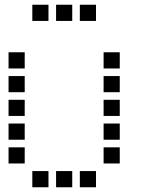

<svg xmlns="http://www.w3.org/2000/svg" viewBox="-20 -804 640 808"><path d="M117 -784Q116 -784 116 -784Q116 -784 116 -783V-717Q116 -716 116 -716Q116 -716 117 -716H183Q184 -716 184 -716Q184 -716 184 -717V-783Q184 -784 184 -784Q184 -784 183 -784ZM217 -784Q216 -784 216 -784Q216 -784 216 -783V-717Q216 -716 216 -716Q216 -716 217 -716H283Q284 -716 284 -716Q284 -716 284 -717V-783Q284 -784 284 -784Q284 -784 283 -784ZM317 -784Q316 -784 316 -784Q316 -784 316 -783V-717Q316 -716 316 -716Q316 -716 317 -716H383Q384 -716 384 -716Q384 -716 384 -717V-783Q384 -784 384 -784Q384 -784 383 -784ZM17 -584Q16 -584 16 -584Q16 -584 16 -583V-517Q16 -516 16 -516Q16 -516 17 -516H83Q84 -516 84 -516Q84 -516 84 -517V-583Q84 -584 84 -584Q84 -584 83 -584ZM417 -584Q416 -584 416 -584Q416 -584 416 -583V-517Q416 -516 416 -516Q416 -516 417 -516H483Q484 -516 484 -516Q484 -516 484 -517V-583Q484 -584 484 -584Q484 -584 483 -584ZM17 -484Q16 -484 16 -484Q16 -484 16 -483V-417Q16 -416 16 -416Q16 -416 17 -416H83Q84 -416 84 -416Q84 -416 84 -417V-483Q84 -484 84 -484Q84 -484 83 -484ZM417 -484Q416 -484 416 -484Q416 -484 416 -483V-417Q416 -416 416 -416Q416 -416 417 -416H483Q484 -416 484 -416Q484 -416 484 -417V-483Q484 -484 484 -484Q484 -484 483 -484ZM17 -384Q16 -384 16 -384Q16 -384 16 -383V-317Q16 -316 16 -316Q16 -316 17 -316H83Q84 -316 84 -316Q84 -316 84 -317V-383Q84 -384 84 -384Q84 -384 83 -384ZM417 -384Q416 -384 416 -384Q416 -384 416 -383V-317Q416 -316 416 -316Q416 -316 417 -316H483Q484 -316 484 -316Q484 -316 484 -317V-383Q484 -384 484 -384Q484 -384 483 -384ZM17 -284Q16 -284 16 -284Q16 -284 16 -283V-217Q16 -216 16 -216Q16 -216 17 -216H83Q84 -216 84 -216Q84 -216 84 -217V-283Q84 -284 84 -284Q84 -284 83 -284ZM417 -284Q416 -284 416 -284Q416 -284 416 -283V-217Q416 -216 416 -216Q416 -216 417 -216H483Q484 -216 484 -216Q484 -216 484 -217V-283Q484 -284 484 -284Q484 -284 483 -284ZM17 -184Q16 -184 16 -184Q16 -184 16 -183V-117Q16 -116 16 -116Q16 -116 17 -116H83Q84 -116 84 -116Q84 -116 84 -117V-183Q84 -184 84 -184Q84 -184 83 -184ZM417 -184Q416 -184 416 -184Q416 -184 416 -183V-117Q416 -116 416 -116Q416 -116 417 -116H483Q484 -116 484 -116Q484 -116 484 -117V-183Q484 -184 484 -184Q484 -184 483 -184ZM117 -84Q116 -84 116 -84Q116 -84 116 -83V-17Q116 -16 116 -16Q116 -16 117 -16H183Q184 -16 184 -16Q184 -16 184 -17V-83Q184 -84 184 -84Q184 -84 183 -84ZM217 -84Q216 -84 216 -84Q216 -84 216 -83V-17Q216 -16 216 -16Q216 -16 217 -16H283Q284 -16 284 -16Q284 -16 284 -17V-83Q284 -84 284 -84Q284 -84 283 -84ZM317 -84Q316 -84 316 -84Q316 -84 316 -83V-17Q316 -16 316 -16Q316 -16 317 -16H383Q384 -16 384 -16Q384 -16 384 -17V-83Q384 -84 384 -84Q384 -84 383 -84Z"/></svg>

Font: Doto SemiBold
Style: Regular
Weight: 600
Monospace: yes
Version: Version 1.000